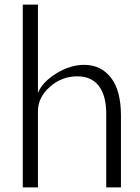

<svg xmlns="http://www.w3.org/2000/svg" viewBox="-20 -815 609 835"><path d="M442 0V-320Q442 -399 410 -441Q378 -483 316 -483Q248 -483 196.5 -437Q145 -391 145 -331V0H79V-795H145V-411Q165 -459 225.5 -496Q286 -533 346 -533Q419 -533 462.5 -477Q506 -421 506 -313V0Z"/></svg>

Font: Afta sans
Style: Regular
Weight: 400
Designer: par.qink
Foundry: Oriol Esparraguera Font
Version: Version 1.000